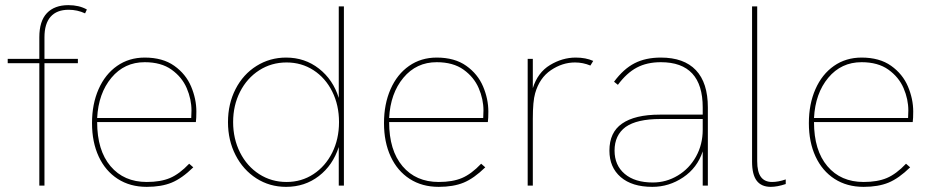

<svg xmlns="http://www.w3.org/2000/svg" viewBox="-20 -722 3638 747"><path d="M133 -476H10V-493H133V-577Q133 -640 162.5 -671Q192 -702 246 -702Q288 -702 318 -685L311 -670Q281 -684 247 -684Q201 -684 177 -657Q153 -630 153 -577V-493H283V-476H153V0H133Z M338 -243Q338 -317 363.5 -375Q389 -433 435.5 -465.5Q482 -498 543 -498Q613 -498 658 -466Q703 -434 723.5 -385.5Q744 -337 744 -288Q744 -261 742 -247H358Q358 -137 410 -75.5Q462 -14 551 -14Q605 -14 641.5 -29.5Q678 -45 716 -85L732 -71Q688 -28 648 -11.5Q608 5 551 5Q486 5 438 -26Q390 -57 364 -113Q338 -169 338 -243ZM724 -263 725 -292Q725 -336 706.5 -379Q688 -422 647.5 -451Q607 -480 543 -480Q464 -480 413.5 -419.5Q363 -359 358 -263Z M867 -247Q867 -318 896.5 -375.5Q926 -433 978 -465.5Q1030 -498 1093 -498Q1166 -498 1221 -455Q1276 -412 1298 -341V-697H1318V0H1298V-150Q1275 -79 1220.5 -37Q1166 5 1093 5Q1029 5 977.5 -28Q926 -61 896.5 -118.5Q867 -176 867 -247ZM1299 -247Q1299 -313 1272.5 -366Q1246 -419 1199.5 -449Q1153 -479 1095 -479Q1036 -479 988.5 -448.5Q941 -418 914 -365Q887 -312 887 -247Q887 -182 914 -128.5Q941 -75 988.5 -44.5Q1036 -14 1095 -14Q1153 -14 1199.5 -44.5Q1246 -75 1272.5 -128Q1299 -181 1299 -247Z M1474 -243Q1474 -317 1499.5 -375Q1525 -433 1571.5 -465.5Q1618 -498 1679 -498Q1749 -498 1794 -466Q1839 -434 1859.5 -385.5Q1880 -337 1880 -288Q1880 -261 1878 -247H1494Q1494 -137 1546 -75.5Q1598 -14 1687 -14Q1741 -14 1777.5 -29.5Q1814 -45 1852 -85L1868 -71Q1824 -28 1784 -11.5Q1744 5 1687 5Q1622 5 1574 -26Q1526 -57 1500 -113Q1474 -169 1474 -243ZM1860 -263 1861 -292Q1861 -336 1842.5 -379Q1824 -422 1783.5 -451Q1743 -480 1679 -480Q1600 -480 1549.5 -419.5Q1499 -359 1494 -263Z M2033 -493H2053V-379Q2072 -440 2120 -469Q2168 -498 2220 -498Q2259 -498 2288 -485L2277 -467Q2248 -479 2217 -479Q2168 -479 2123.5 -449Q2079 -419 2062 -359Q2053 -328 2053 -260V0H2033Z M2714 -133Q2693 -69 2638 -32Q2583 5 2518 5Q2439 5 2395 -33Q2351 -71 2351 -136Q2351 -207 2400 -241Q2450 -276 2547 -276H2714V-304Q2714 -480 2551 -480Q2497 -480 2457.5 -459Q2418 -438 2384 -392L2369 -404Q2406 -454 2449 -476Q2492 -498 2551 -498Q2641 -498 2687.5 -449Q2734 -400 2734 -304V0H2714ZM2520 -12Q2572 -12 2617 -39Q2662 -66 2688 -113Q2714 -160 2714 -217V-259H2549Q2458 -259 2414 -228Q2371 -196 2371 -136Q2371 -79 2410.5 -45.5Q2450 -12 2520 -12Z M2906 -93V-697H2926V-95Q2926 -53 2940.5 -33.5Q2955 -14 2984 -14Q3008 -14 3037 -24V-6Q3004 5 2979 5Q2942 5 2924 -19Q2906 -43 2906 -93Z M3127 -243Q3127 -317 3152.5 -375Q3178 -433 3224.5 -465.5Q3271 -498 3332 -498Q3402 -498 3447 -466Q3492 -434 3512.5 -385.5Q3533 -337 3533 -288Q3533 -261 3531 -247H3147Q3147 -137 3199 -75.5Q3251 -14 3340 -14Q3394 -14 3430.5 -29.5Q3467 -45 3505 -85L3521 -71Q3477 -28 3437 -11.5Q3397 5 3340 5Q3275 5 3227 -26Q3179 -57 3153 -113Q3127 -169 3127 -243ZM3513 -263 3514 -292Q3514 -336 3495.5 -379Q3477 -422 3436.5 -451Q3396 -480 3332 -480Q3253 -480 3202.5 -419.5Q3152 -359 3147 -263Z"/></svg>

Font: Hanken Grotesk Thin
Style: Regular
Weight: 100
Designer: Alfredo Marco Pradil
Foundry: Hanken Design Co.
Version: Version 3.014